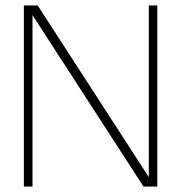

<svg xmlns="http://www.w3.org/2000/svg" viewBox="-20 -680 680 700"><path d="M97.5 -626.5H98.5V0H67V-660H117.5L523 -33.5H522.5V-660H553.5V0H503Z"/></svg>

Font: League Spartan Thin Thin
Style: Regular
Weight: 250
Version: Version 2.002